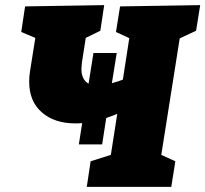

<svg xmlns="http://www.w3.org/2000/svg" viewBox="-20 -730 802 750"><path d="M746 -610 682 -580 610 -125 665 -100 649 0H319L334 -100L413 -125L438 -285L395 -269L379 -166H288L301 -249Q292 -248 274 -248Q193 -248 143.5 -291Q94 -334 94 -411Q94 -431 97 -450L118 -582L63 -605L78 -705L387 -710L372 -610L315 -582L300 -486Q298 -468 298 -461Q298 -419 326 -403L345 -523H436L417 -405Q445 -413 460 -419L485 -581L433 -605L449 -705L762 -710Z"/></svg>

Font: Bitter Pro Black
Style: Italic
Weight: 900
Italic angle: -9°
Designer: Sol Matas, and Bitter project Authors
Foundry: Sol Matas
Version: Version 1.010